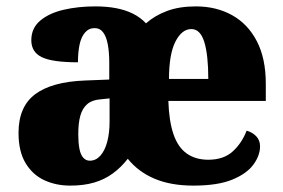

<svg xmlns="http://www.w3.org/2000/svg" viewBox="-20 -571 885 601"><path d="M200 10Q155 10 118.5 -7Q82 -24 60 -60.5Q38 -97 38 -155Q38 -237 90 -276Q142 -315 246 -319L322 -322V-375Q322 -407 317.5 -431.5Q313 -456 303 -469.5Q293 -483 276 -483Q258 -483 246 -469Q234 -455 229 -431Q224 -407 224 -376Q144 -376 111 -392Q78 -408 78 -445Q78 -483 106 -506.5Q134 -530 179.5 -540.5Q225 -551 278 -551Q314 -551 343 -545.5Q372 -540 395.5 -528.5Q419 -517 437 -498Q464 -522 502.5 -536.5Q541 -551 593 -551Q657 -551 706.5 -523.5Q756 -496 784 -442Q812 -388 812 -309V-255H507Q509 -192 523 -151Q537 -110 564.5 -90.5Q592 -71 632 -71Q680 -71 708.5 -97Q737 -123 752 -162Q770 -157 782 -144.5Q794 -132 794 -113Q794 -84 773 -55.5Q752 -27 706.5 -8.5Q661 10 585 10Q515 10 464 -11.5Q413 -33 380 -74Q359 -47 333 -28Q307 -9 274.5 0.5Q242 10 200 10ZM261 -68Q280 -68 294 -83.5Q308 -99 315.5 -126.5Q323 -154 323 -191V-263L294 -260Q268 -258 253 -245Q238 -232 231.5 -209Q225 -186 225 -151Q225 -125 228.5 -106Q232 -87 240.5 -77.5Q249 -68 261 -68ZM632 -324Q632 -399 619.5 -439.5Q607 -480 579 -480Q549 -480 529 -440.5Q509 -401 509 -324Z"/></svg>

Font: Noto Serif Khmer SemiCondensed Black
Style: Regular
Weight: 900
Width: 4
Designer: Danh Hong and the Monotype Design Team
Foundry: Monotype Imaging Inc.
Version: Version 2.004